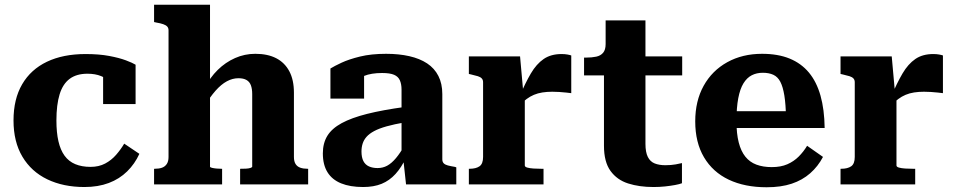

<svg xmlns="http://www.w3.org/2000/svg" viewBox="-20 -778 4029 810"><path d="M362 -74Q397 -74 423.5 -88Q450 -102 470 -125Q490 -148 504 -172L568 -129Q549 -87 516.5 -55Q484 -23 439 -6Q394 11 336 11Q247 11 179.5 -21.5Q112 -54 74.5 -117Q37 -180 37 -270Q37 -360 73.5 -422.5Q110 -485 178 -517.5Q246 -550 341 -550Q398 -550 440.5 -542Q483 -534 511 -523.5Q539 -513 552 -505V-339H415V-486Q428 -486 436 -479.5Q444 -473 447.5 -463.5Q451 -454 450.5 -445Q450 -436 448 -431Q431 -447 406.5 -457Q382 -467 349 -467Q303 -467 274 -445.5Q245 -424 231.5 -380Q218 -336 218 -270Q218 -219 226.5 -182Q235 -145 252.5 -121Q270 -97 297.5 -85.5Q325 -74 362 -74Z M866 -758V-75Q866 -72 874 -70Q882 -68 893 -67Q904 -66 913 -66H917V0H630V-66H633Q651 -66 663.5 -70.5Q676 -75 683.5 -86Q691 -97 691 -116V-650Q691 -660 685.5 -666Q680 -672 668.5 -676Q657 -680 639 -683L630 -685V-758ZM1280 0H993V-66H996Q1006 -66 1017.5 -66.5Q1029 -67 1036.5 -69.5Q1044 -72 1044 -75V-381Q1044 -403 1038.5 -418Q1033 -433 1020 -440.5Q1007 -448 986 -448Q961 -448 937 -435Q913 -422 889.5 -395.5Q866 -369 842 -329L844 -408Q866 -451 898.5 -483Q931 -515 971.5 -533Q1012 -551 1057 -551Q1109 -551 1145 -532.5Q1181 -514 1200.5 -477.5Q1220 -441 1220 -387V-116Q1220 -97 1227 -86Q1234 -75 1247 -70.5Q1260 -66 1277 -66H1280Z M1689 -327V-262Q1643 -254 1611 -245Q1579 -236 1558.5 -225Q1538 -214 1526.5 -201Q1515 -188 1510 -172.5Q1505 -157 1505 -139Q1505 -114 1513 -98.5Q1521 -83 1536.5 -76Q1552 -69 1573 -69Q1595 -69 1613.5 -79Q1632 -89 1650.5 -111Q1669 -133 1688 -167L1694 -115Q1674 -72 1648.5 -44Q1623 -16 1590 -2.5Q1557 11 1512 11Q1457 11 1419 -4.5Q1381 -20 1361.5 -51.5Q1342 -83 1342 -131Q1342 -174 1361 -205Q1380 -236 1421.5 -258.5Q1463 -281 1528.5 -297.5Q1594 -314 1689 -327ZM1693 0 1681 -110 1674 -109V-400Q1674 -423 1667 -439Q1660 -455 1642.5 -462.5Q1625 -470 1592 -470Q1546 -470 1515.5 -457.5Q1485 -445 1473 -429Q1466 -435 1465.5 -443Q1465 -451 1471 -459Q1477 -467 1488 -472.5Q1499 -478 1516 -478V-362H1374V-489Q1390 -499 1421 -513.5Q1452 -528 1499 -539.5Q1546 -551 1609 -551Q1663 -551 1707 -541Q1751 -531 1782 -510.5Q1813 -490 1829.5 -457.5Q1846 -425 1846 -381V-106Q1846 -95 1852 -89Q1858 -83 1869.5 -80Q1881 -77 1899 -74L1905 -72V0Z M2390 -544V-385Q2382 -386 2368.5 -387.5Q2355 -389 2339.5 -390Q2324 -391 2310 -391Q2288 -391 2268.5 -388Q2249 -385 2232.5 -378Q2216 -371 2202 -360.5Q2188 -350 2175 -333L2172 -371Q2196 -428 2219.5 -468Q2243 -508 2273.5 -529Q2304 -550 2349 -550Q2363 -550 2374 -548Q2385 -546 2390 -544ZM1958 0V-66H1961Q1988 -66 2003 -76.5Q2018 -87 2018 -116V-431Q2018 -441 2012.5 -447Q2007 -453 1996 -456.5Q1985 -460 1967 -464L1958 -466V-540H2174L2188 -384L2194 -387V-80Q2194 -74 2204.5 -71Q2215 -68 2231 -67Q2247 -66 2262 -66H2273V0Z M2444 -460V-535H2452Q2477 -535 2495.5 -539Q2514 -543 2524.5 -555.5Q2535 -568 2535 -592L2639 -540H2858V-460ZM2703 -171Q2703 -136 2713 -116Q2723 -96 2742 -88.5Q2761 -81 2787 -81Q2811 -81 2830.5 -84.5Q2850 -88 2857 -90V-5Q2847 -1 2828 2.5Q2809 6 2786 8.5Q2763 11 2737 11Q2677 11 2630 -4Q2583 -19 2555.5 -57Q2528 -95 2528 -163V-522L2535 -530V-692H2703Z M3087 -267Q3087 -214 3096.5 -177Q3106 -140 3124.5 -117Q3143 -94 3171 -83.5Q3199 -73 3236 -73Q3274 -73 3301.5 -85Q3329 -97 3349.5 -117.5Q3370 -138 3385 -163L3452 -116Q3431 -76 3398 -47Q3365 -18 3320 -3Q3275 12 3214 12Q3122 12 3054.5 -20Q2987 -52 2950 -114.5Q2913 -177 2913 -266Q2913 -352 2948.5 -416Q2984 -480 3048 -515.5Q3112 -551 3195 -551Q3262 -551 3311 -531Q3360 -511 3392.5 -472Q3425 -433 3441.5 -374.5Q3458 -316 3459 -238H3045V-309H3317L3296 -281Q3295 -338 3289 -375Q3283 -412 3272 -433Q3261 -454 3242.5 -462.5Q3224 -471 3198 -471Q3172 -471 3151.5 -460.5Q3131 -450 3116.5 -426.5Q3102 -403 3094.5 -363.5Q3087 -324 3087 -267Z M3958 -544V-385Q3950 -386 3936.5 -387.5Q3923 -389 3907.5 -390Q3892 -391 3878 -391Q3856 -391 3836.5 -388Q3817 -385 3800.5 -378Q3784 -371 3770 -360.5Q3756 -350 3743 -333L3740 -371Q3764 -428 3787.5 -468Q3811 -508 3841.5 -529Q3872 -550 3917 -550Q3931 -550 3942 -548Q3953 -546 3958 -544ZM3526 0V-66H3529Q3556 -66 3571 -76.5Q3586 -87 3586 -116V-431Q3586 -441 3580.5 -447Q3575 -453 3564 -456.5Q3553 -460 3535 -464L3526 -466V-540H3742L3756 -384L3762 -387V-80Q3762 -74 3772.5 -71Q3783 -68 3799 -67Q3815 -66 3830 -66H3841V0Z"/></svg>

Font: Roboto Serif 20pt
Style: Bold
Weight: 700
Version: Version 1.008